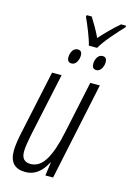

<svg xmlns="http://www.w3.org/2000/svg" viewBox="-131 -935 687 1009"><g transform="rotate(15 212.5 -430.0)"><path d="M308 -718Q326 -750 362 -792Q398 -834 424 -861L425 -870H398Q371 -847 345 -821Q319 -795 295 -768Q281 -798 265.5 -824.5Q250 -851 238 -870H211L209 -861Q221 -836 239 -790.5Q257 -745 263 -718ZM371 -657Q371 -684 348 -684Q330 -684 320 -668Q310 -652 310 -632Q310 -604 334 -604Q350 -604 360.5 -620.5Q371 -637 371 -657ZM236 -657Q236 -684 213 -684Q195 -684 185 -668Q175 -652 175 -632Q175 -604 199 -604Q216 -604 226 -620.5Q236 -637 236 -657ZM227 -73H229L219 0H261L373 -531H321L260 -244Q239 -143 207.5 -90.5Q176 -38 127 -38Q78 -38 78 -92Q78 -113 82.5 -138.5Q87 -164 92 -190L165 -531H113L40 -189Q34 -163 29.5 -133Q25 -103 25 -82Q25 10 112 10Q185 10 227 -73Z"/></g></svg>

Font: Noto Sans Display Condensed Light
Style: Italic
Weight: 300
Width: 3
Designer: Monotype Design team
Foundry: Monotype Imaging Inc.
Version: 1.000